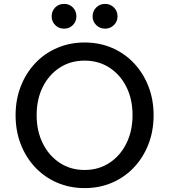

<svg xmlns="http://www.w3.org/2000/svg" viewBox="-20 -949 868 985"><path d="M414 16Q338 16 273 -12Q208 -40 160.5 -90.5Q113 -141 86.5 -209Q60 -277 60 -358Q60 -438 86.5 -506Q113 -574 160.5 -624.5Q208 -675 273 -703Q338 -731 414 -731Q491 -731 555.5 -703Q620 -675 667.5 -624.5Q715 -574 741.5 -506Q768 -438 768 -358Q768 -277 741.5 -209Q715 -141 667.5 -90.5Q620 -40 555.5 -12Q491 16 414 16ZM414 -77Q486 -77 541.5 -113.5Q597 -150 628.5 -213.5Q660 -277 660 -358Q660 -440 628.5 -503Q597 -566 541.5 -602Q486 -638 414 -638Q342 -638 286.5 -602Q231 -566 199.5 -503Q168 -440 168 -358Q168 -277 199.5 -213.5Q231 -150 286.5 -113.5Q342 -77 414 -77ZM519 -802Q492 -802 473.5 -820.5Q455 -839 455 -865Q455 -892 473.5 -910.5Q492 -929 519 -929Q546 -929 564.5 -910.5Q583 -892 583 -865Q583 -839 564.5 -820.5Q546 -802 519 -802ZM309 -802Q281 -802 263 -820.5Q245 -839 245 -865Q245 -892 263 -910.5Q281 -929 309 -929Q336 -929 354 -910.5Q372 -892 372 -865Q372 -839 354 -820.5Q336 -802 309 -802Z"/></svg>

Font: Wix Madefor Text Medium
Style: Regular
Weight: 500
Designer: Dalton Maag Ltd
Foundry: Dalton Maag Ltd
Version: Version 3.100